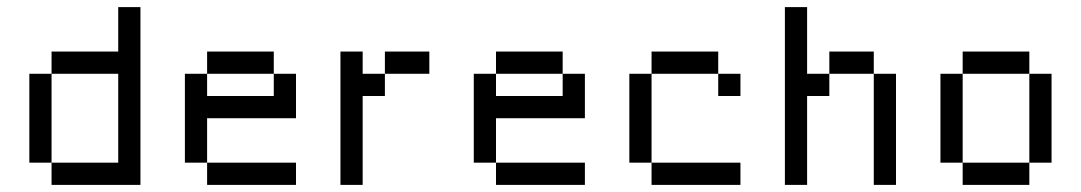

<svg xmlns="http://www.w3.org/2000/svg" viewBox="-20 -520 3040 540"><path d="M312.5 -500V-375H125V-312.5H312.5V-62.5H125V0H375V-500ZM125 -62.5V-312.5H62.5V-62.5Z M562.5 -375V-312.5H750V-375ZM750 -312.5V-250H562.5V-312.5H500V-62.5H562.5V-187.5H812.5V-312.5ZM562.5 -62.5V0H812.5V-62.5Z M937.5 -375V0H1000V-250H1062.5V-312.5H1000V-375ZM1062.5 -312.5H1187.5V-375H1062.5Z M1375 -375V-312.5H1562.5V-375ZM1562.5 -312.5V-250H1375V-312.5H1312.5V-62.5H1375V-187.5H1625V-312.5ZM1375 -62.5V0H1625V-62.5Z M1812.5 -375V-312.5H2000V-375ZM2000 -312.5V-250H2062.5V-312.5ZM1812.5 -312.5H1750V-62.5H1812.5ZM1812.5 -62.5V0H2062.5V-62.5Z M2187.5 -500V0H2250V-250H2312.5V-312.5H2250V-500ZM2312.5 -312.5H2437.5V-375H2312.5ZM2437.5 -312.5V0H2500V-312.5Z M2687.5 -375V-312.5H2875V-375ZM2875 -312.5V-62.5H2937.5V-312.5ZM2875 -62.5H2687.5V0H2875ZM2687.5 -62.5V-312.5H2625V-62.5Z"/></svg>

Font: Medodica
Style: Regular
Weight: 400
Version: Version 001.000